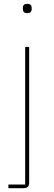

<svg xmlns="http://www.w3.org/2000/svg" viewBox="-20 -777 282 1007"><path d="M100 -729V-736Q100 -757 123 -757Q146 -757 146 -736V-729Q146 -708 123 -708Q100 -708 100 -729ZM24 210V191H112V-531H133V180Q133 196 126 203Q119 210 103 210Z"/></svg>

Font: IBM Plex Sans JP Thin
Style: Regular
Weight: 100
Designer: Mike Abbink; Paul van der Laan; Pieter van Rosmalen; Wujin Sim; Yejin Wi; Jinhee Kim; Boomi Park; Yona Kim; Kichan Ma
Foundry: Sandoll Inc.
Version: Version 1.001